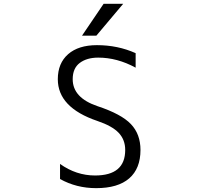

<svg xmlns="http://www.w3.org/2000/svg" viewBox="-20 -977 1040 1007"><path d="M478.5 -56.6Q636.7 -56.6 636.7 -190.4Q636.7 -244.1 602.5 -280.3Q568.4 -316.4 490.2 -342.8Q283.2 -413.1 283.2 -561.5Q283.2 -645.5 337.4 -692.9Q391.6 -740.2 488.3 -740.2Q597.7 -740.2 691.4 -698.2V-622.1Q594.7 -674.8 495.1 -674.8Q435.5 -674.8 398.4 -647Q361.3 -619.1 361.3 -561.5Q361.3 -463.9 492.2 -419.9Q616.2 -378.9 666.5 -326.2Q716.8 -273.4 716.8 -190.4Q716.8 -92.8 657.7 -41.5Q598.6 9.8 484.4 9.8Q380.9 9.8 294.9 -38.1V-117.2Q379.9 -56.6 478.5 -56.6ZM626 -957 485.4 -790H410.2L523.4 -957Z"/></svg>

Font: GenEi Gothic M SemiLight
Style: Regular
Weight: 350
Designer: o_tamon (Modified); [Source Han Sans]
Ryoko NISHIZUKA  (kana & ideographs); Paul D. Hunt (Latin, Greek & Cyrillic); Wenl
Version: Version 1.1a;Original Version 1.004